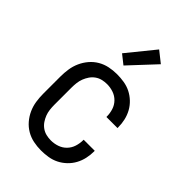

<svg xmlns="http://www.w3.org/2000/svg" viewBox="-228 -855 955 955"><g transform="rotate(45 250.0 -377.5)"><path d="M247 8Q220 8 193.5 2.5Q167 -3 144 -16.5Q121 -30 103.5 -50.5Q86 -71 75 -95.5Q64 -120 60 -146.5Q56 -173 56 -200V-320Q56 -347 60 -373.5Q64 -400 75 -424.5Q86 -449 103.5 -469.5Q121 -490 144 -503.5Q167 -517 193.5 -522.5Q220 -528 247 -528Q272 -528 297 -524Q322 -520 344 -509Q366 -498 384.5 -480.5Q403 -463 415 -441Q427 -419 432.5 -394.5Q438 -370 438 -345V-340H360V-343Q360 -366 353 -388Q346 -410 330 -426.5Q314 -443 292 -450.5Q270 -458 247 -458Q230 -458 213.5 -454Q197 -450 183 -440Q169 -430 159.5 -416Q150 -402 144 -386.5Q138 -371 136 -354Q134 -337 134 -320V-200Q134 -183 136 -166Q138 -149 144 -133.5Q150 -118 159.5 -104Q169 -90 183 -80Q197 -70 213.5 -66Q230 -62 247 -62Q270 -62 292 -69.5Q314 -77 330 -93.5Q346 -110 353 -132Q360 -154 360 -177V-180H438V-175Q438 -150 432.5 -125.5Q427 -101 415 -79Q403 -57 384.5 -39.5Q366 -22 344 -11Q322 0 297 4Q272 8 247 8ZM239 -581 191 -619 308 -763 366 -717Z"/></g></svg>

Font: Huly
Style: Regular
Weight: 400
Designer: Belleve Invis
Foundry: Belleve Invis
Version: Version 33.2.5; ttfautohint (v1.8.4)